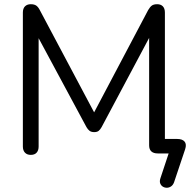

<svg xmlns="http://www.w3.org/2000/svg" viewBox="-20 -732 913 916"><path d="M810.4 137.7Q805.5 150.8 796.3 157.1Q787 163.5 776.4 163.7Q765.7 163.9 757 158.5Q748.3 153.2 744.4 143Q740.5 132.8 745.4 118.2L790.1 -16.6L800.8 0H732.7Q712.8 0 702.2 -9.5Q691.5 -19 691.5 -38.9V-594.5H714.6L464.8 -125.6Q458 -113.4 450.4 -107.5Q442.9 -101.7 429.2 -101.7Q415.5 -101.7 407.2 -108Q398.9 -114.4 392.5 -125.6L139.7 -595.5H164.3V-32.9Q164.3 -14.5 154.8 -3.8Q145.3 6.9 126.9 6.9Q109 6.9 99 -3.8Q89.1 -14.5 89.1 -32.9V-672.1Q89.1 -691.5 99.2 -701.7Q109.4 -711.9 126.8 -711.9Q143.3 -711.9 152.8 -705.4Q162.3 -698.8 170 -683.7L444 -167.9H414.2L686.7 -683.7Q695.4 -698.8 704.4 -705.4Q713.4 -711.9 729.9 -711.9Q747.3 -711.9 757 -701.7Q766.7 -691.5 766.7 -672.1V-45.8L743 -69.1H824.8Q850.1 -69.1 860.6 -56.5Q871.1 -43.9 863.3 -20Z"/></svg>

Font: Nunito ExtraLight
Style: Regular
Weight: 200
Designer: Vernon Adams
Foundry: Vernon Adams
Version: Version 3.602